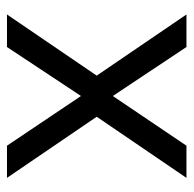

<svg xmlns="http://www.w3.org/2000/svg" viewBox="-22 -520 542 537"><g transform="rotate(90 248.5 -251.0)"><path d="M20 0 191 -251 20 -502H111L248 -296L387 -502H477L306 -251L477 0H387L248 -207L111 0Z"/></g></svg>

Font: DM Sans 16pt
Style: Regular
Weight: 400
Version: Version 4.004;gftools[0.9.30]